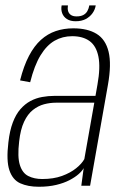

<svg xmlns="http://www.w3.org/2000/svg" viewBox="-20 -708 470 732"><path d="M128 4Q165 4 194.2 -3Q223.5 -10 245 -21.2Q266.5 -32.5 280 -44.5Q293.5 -56.5 299 -67L290 0H323.5L391.5 -384.5Q405.5 -463.5 394 -510.8Q382.5 -558 348.2 -579Q314 -600 259.5 -600Q223.5 -600 192.5 -589.5Q161.5 -579 136 -556Q110.5 -533 90.5 -495Q70.5 -457 56.5 -401.5L95 -394.5Q111 -458.5 134.5 -497Q158 -535.5 188.2 -552.8Q218.5 -570 255 -570Q296 -570 321.5 -551.5Q347 -533 355.2 -492.2Q363.5 -451.5 351.5 -385L344 -342.5H188Q164 -342.5 140.5 -338.2Q117 -334 96 -322.8Q75 -311.5 57.8 -291.8Q40.5 -272 28.8 -241Q17 -210 12 -165.5Q3.5 -95.5 15.8 -59Q28 -22.5 57.2 -9.2Q86.5 4 128 4ZM141 -25.5Q110.5 -25.5 88 -36.8Q65.5 -48 55.8 -78.8Q46 -109.5 53 -168.5Q58 -214.5 71.8 -243.8Q85.5 -273 105.5 -288.8Q125.5 -304.5 148 -310.5Q170.5 -316.5 194 -316.5H339.5L301.5 -101.5Q292 -84 270.2 -66.5Q248.5 -49 216.2 -37.2Q184 -25.5 141 -25.5ZM268.5 -627Q291 -627 307 -635.5Q323 -644 332.8 -657.8Q342.5 -671.5 345 -687.5H320.5Q318.5 -675.5 313.2 -666Q308 -656.5 298 -651Q288 -645.5 272 -645.5Q258 -645.5 250 -651.2Q242 -657 239.5 -666.2Q237 -675.5 239 -687.5H215Q212 -671.5 217 -657.8Q222 -644 235 -635.5Q248 -627 268.5 -627Z"/></svg>

Font: Anybody SemiCondensed ExtraLight
Style: Italic
Weight: 250
Width: 4
Italic angle: -10°
Version: Version 1.113;gftools[0.9.25]